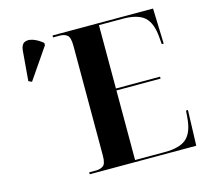

<svg xmlns="http://www.w3.org/2000/svg" viewBox="-104 -838 1006 954"><g transform="rotate(-15 398.5 -361.5)"><path d="M243 0V-10H278Q300 -10 315 -20.5Q330 -31 330 -73V-637Q330 -681 315.5 -692.5Q301 -704 278 -704H243V-714H760L766 -532H756L753 -569Q747 -643 712.5 -673.5Q678 -704 601 -704H479V-378H706V-368H479V-10H632Q709 -10 743.5 -40.5Q778 -71 784 -144L787 -182H797L791 0ZM85 -518 68 -526 81 -681Q84 -710 100.5 -718.5Q117 -727 142 -719Q167 -711 194 -689V-677Z"/></g></svg>

Font: Noto Serif Display SemiCondensed
Style: Bold
Weight: 700
Width: 4
Designer: Monotype Design Team
Foundry: Monotype Imaging Inc.
Version: Version 2.009